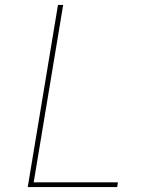

<svg xmlns="http://www.w3.org/2000/svg" viewBox="-20 -755 640 775"><path d="M92 0 214 -735H235L116 -19H456L453 0Z"/></svg>

Font: Iosevka Curly Thin Extended
Style: Italic
Weight: 100
Width: 7
Italic angle: -9°
Monospace: yes
Designer: Belleve Invis
Foundry: Belleve Invis
Version: Version 11.1.0; ttfautohint (v1.8.3)